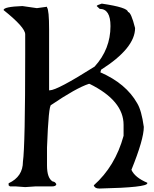

<svg xmlns="http://www.w3.org/2000/svg" viewBox="-20 -1031 865 1075"><path d="M549.8 -1010.7Q696.3 -989.3 696.3 -963.9Q713.9 -963.9 736.3 -874Q736.3 -761.7 545.9 -640.6L542 -626Q685.5 -563.5 748 -453.1Q772.5 -413.1 785.2 -320.3Q785.2 -251 715.8 -80.1Q735.4 -37.1 804.7 -7.8V-4.9Q804.7 18.6 542 24.4H534.2Q510.7 24.4 504.9 6.8Q625 -99.6 671.9 -270.5V-332Q671.9 -467.8 481.4 -561.5H477.5Q406.2 -538.1 266.6 -443.4Q252 -443.4 243.2 -205.1V-104.5Q243.2 -33.2 275.4 -14.6Q287.1 -14.6 294.9 -1V2.9Q291 12.7 270.5 12.7H177.7L121.1 16.6L68.4 12.7H36.1L28.3 6.8V-4.9Q108.4 -42 108.4 -126Q121.1 -214.8 121.1 -726.6V-838.9Q121.1 -877.9 0 -974.6Q0 -993.2 105.5 -997.1L186.5 -985.4L243.2 -993.2V-989.3Q254.9 -974.6 254.9 -866.2V-525.4H258.8Q299.8 -525.4 509.8 -658.2Q598.6 -755.9 598.6 -884.8Q598.6 -981.4 538.1 -981.4L521.5 -997.1Q521.5 -1002 549.8 -1010.7Z"/></svg>

Font: EG Dragon Caps 
Style: Regular
Weight: 400
Designer: Bill Roach / W.K. Roach
Version: Version 1.00 April 18, 2012, initial release